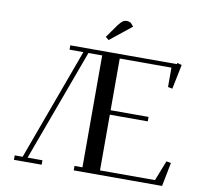

<svg xmlns="http://www.w3.org/2000/svg" viewBox="-93 -998 1173 1100"><g transform="rotate(10 493.0 -448.0)"><path d="M58.1 0V-25.9H104L342.8 -676.8H262.2V-702.1H881.8L883.8 -709L910.2 -702.1L880.9 -559.1L855 -564V-676.8H554.2V-376H774.9V-350.1H554.2V-25.9H874L919.9 -143.1L946.8 -138.2L919.9 0H405.8V-25.9H452.1V-676.8H372.1L132.8 -25.9H219.2V0ZM454.1 -785.2 509.8 -863.8Q524.4 -882.3 534.4 -889.2Q544.4 -896 559.1 -896Q564.5 -896 570.1 -894.3Q575.7 -892.6 578.1 -890.6L581.1 -889.2L598.1 -870.1L473.1 -770Z"/></g></svg>

Font: Dehuti Alt
Style: Bold
Weight: 700
Version: Version 1.2